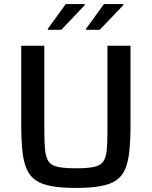

<svg xmlns="http://www.w3.org/2000/svg" viewBox="-20 -912 744 940"><path d="M352 8Q281 8 233 -0.5Q185 -9 155.5 -29Q126 -49 110.5 -84.5Q95 -120 89.5 -174Q84 -228 84 -304V-688H197V-269Q197 -211 201 -175Q205 -139 219 -120Q233 -101 265 -94.5Q297 -88 352 -88Q408 -88 439 -94.5Q470 -101 484.5 -120Q499 -139 502.5 -175Q506 -211 506 -269V-688H619V-304Q619 -228 613.5 -174Q608 -120 593 -84.5Q578 -49 548.5 -29Q519 -9 471 -0.5Q423 8 352 8ZM214 -766V-771L302 -892H395V-887L280 -766ZM401 -766V-771L489 -892H584V-887L468 -766Z"/></svg>

Font: Saira Thin Medium
Style: Regular
Weight: 500
Version: Version 1.101